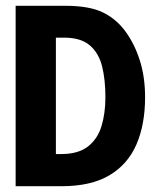

<svg xmlns="http://www.w3.org/2000/svg" viewBox="-20 -643 540 663"><path d="M34 0V-623H205Q288 -623 334.5 -600.5Q381 -578 412 -536Q444 -493 462.5 -435.5Q481 -378 481 -307Q481 -213 451 -144Q421 -75 357.5 -37.5Q294 0 193 0ZM173 -111H191Q250 -111 283.5 -137Q317 -163 330.5 -207.5Q344 -252 344 -307Q344 -368 332.5 -414Q321 -460 290 -486.5Q259 -513 201 -513H173Z"/></svg>

Font: Inconsolata Black
Style: Regular
Weight: 900
Monospace: yes
Designer: Raph Levien, Cyreal, Brenton Simpson
Foundry: Raph Levien, Cyreal, Google
Version: Version 3.001; ttfautohint (v1.8.2.53-6de2)